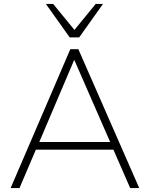

<svg xmlns="http://www.w3.org/2000/svg" viewBox="-20 -955 761 975"><path d="M34 0 337 -705H378L687 0H641L552 -204L575 -195H138L166 -204L79 0ZM356 -649 177 -228 155 -234H558L542 -228L358 -649ZM334 -765 213 -935H250L358 -803L466 -935H503L382 -765Z"/></svg>

Font: Mulish ExtraLight ExtraLight
Style: Regular
Weight: 250
Version: Version 3.603